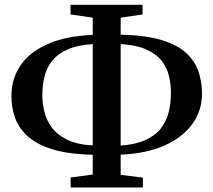

<svg xmlns="http://www.w3.org/2000/svg" viewBox="-20 -784 917 825"><path d="M283.5 21.5V-21.5L378.5 -34V-119Q271.5 -121.5 203 -143.2Q134.5 -165 96.5 -200.8Q58.5 -236.5 43.8 -280.5Q29 -324.5 29 -371Q29 -445.5 68.2 -503Q107.5 -560.5 185.5 -595Q263.5 -629.5 378.5 -634V-708L283 -722V-763.5H592.5V-722L498.5 -708V-635Q607.5 -632.5 676.2 -611.2Q745 -590 782.2 -554.2Q819.5 -518.5 833.8 -474Q848 -429.5 848 -381.5Q848 -309.5 807 -252Q766 -194.5 687.8 -159.2Q609.5 -124 498.5 -119.5V-33L594 -20.5V21.5ZM378.5 -159V-594.5Q314 -590.5 272 -572.2Q230 -554 205.8 -524.8Q181.5 -495.5 171.8 -457.5Q162 -419.5 162 -375Q162 -341 170.5 -304.8Q179 -268.5 202 -237Q225 -205.5 267.5 -184.2Q310 -163 378.5 -159ZM498.5 -158.5Q562 -163 604 -181.8Q646 -200.5 670.2 -231Q694.5 -261.5 704.5 -300.8Q714.5 -340 714.5 -385.5Q714.5 -421 706.2 -456.5Q698 -492 675.2 -521.8Q652.5 -551.5 609.8 -571Q567 -590.5 498.5 -594.5Z"/></svg>

Font: Merriweather 60pt SemiBold
Style: Regular
Weight: 600
Version: Version 2.100